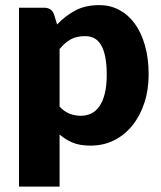

<svg xmlns="http://www.w3.org/2000/svg" viewBox="-20 -548 614 733"><path d="M198 -454.5Q228.5 -487 267.2 -507.8Q306 -528.5 359.5 -528.5Q400 -528.5 434.5 -510.5Q469 -492.5 494 -458.5Q519 -424.5 533.2 -375.2Q547.5 -326 547.5 -263.5Q547.5 -205 531.2 -155.5Q515 -106 485.8 -69.5Q456.5 -33 415.8 -12.5Q375 8 325.5 8Q285 8 257.5 -3.5Q230 -15 207.5 -34.5V164.5H52.5V-518.5H148.5Q177.5 -518.5 186.5 -492.5ZM207.5 -141Q225 -122 245.5 -114Q266 -106 288.5 -106Q310 -106 328 -114.5Q346 -123 359.2 -141.8Q372.5 -160.5 380 -190.5Q387.5 -220.5 387.5 -263.5Q387.5 -304.5 381.5 -332.5Q375.5 -360.5 364.8 -377.8Q354 -395 339 -402.5Q324 -410 305.5 -410Q271.5 -410 249.5 -397.5Q227.5 -385 207.5 -361Z"/></svg>

Font: Lato
Style: Regular
Weight: 900
Designer: Lukasz Dziedzic with Adam Twardoch and Botio Nikoltchev
Foundry: tyPoland Lukasz Dziedzic
Version: Version 2.010; 2014-09-01; http://www.latofonts.com/; ttfaut